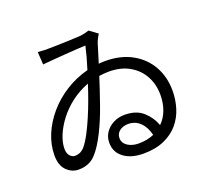

<svg xmlns="http://www.w3.org/2000/svg" viewBox="-133 -938 1267 1152"><g transform="rotate(-20 500.0 -362.5)"><path d="M492 -96Q492 -64 520.5 -45Q549 -26 591 -26Q619 -26 643.5 -31Q668 -36 689 -45Q676 -98 645 -128Q614 -158 569 -158Q537 -158 514.5 -141Q492 -124 492 -96ZM208 -749Q224 -748 242 -746.5Q260 -745 273 -746Q293 -746 330.5 -747Q368 -748 409.5 -749.5Q451 -751 481 -753Q498 -755 512 -758.5Q526 -762 538 -766L590 -728Q584 -718 576.5 -704Q569 -690 564 -675Q558 -654 548.5 -624Q539 -594 528 -558Q539 -559 549 -559.5Q559 -560 569 -560Q668 -560 740 -520Q812 -480 850.5 -411Q889 -342 889 -255Q889 -198 872.5 -144.5Q856 -91 820.5 -49.5Q785 -8 729.5 16.5Q674 41 597 41Q520 41 472.5 6Q425 -29 425 -90Q425 -127 444.5 -155.5Q464 -184 496.5 -200.5Q529 -217 568 -217Q642 -217 685.5 -178Q729 -139 748 -86Q780 -117 796 -161Q812 -205 812 -256Q812 -322 783.5 -375.5Q755 -429 700 -461Q645 -493 567 -493Q551 -493 536 -491.5Q521 -490 506 -488Q493 -448 479 -405.5Q465 -363 450 -321Q421 -237 384 -163Q347 -89 311 -50Q270 -2 198 -2Q156 -2 123 -34.5Q90 -67 90 -131Q90 -198 117 -263Q144 -328 193 -385Q242 -442 308 -483.5Q374 -525 451 -545Q464 -586 474 -623Q484 -660 490 -688Q469 -687 434.5 -685Q400 -683 360 -680Q320 -677 281.5 -674Q243 -671 213 -668ZM160 -149Q160 -118 174.5 -102.5Q189 -87 206 -87Q220 -87 235 -92.5Q250 -98 266 -114Q289 -141 312 -184.5Q335 -228 355.5 -276.5Q376 -325 391 -366Q400 -391 409 -416.5Q418 -442 426 -468Q365 -445 315.5 -407Q266 -369 231.5 -323.5Q197 -278 178.5 -232.5Q160 -187 160 -149Z"/></g></svg>

Font: Chiron Sans HK TT
Style: Regular
Weight: 400
Designer: Ryoko NISHIZUKA 西塚涼子 (kana, bopomofo & ideographs); Paul D. Hunt (Latin, Greek & Cyrillic); Sandoll Communications 산돌커뮤니
Foundry: Adobe
Version: Version 2.022;hotconv 1.0.109;makeotfexe 2.5.65596